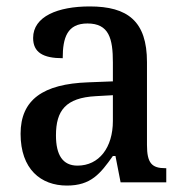

<svg xmlns="http://www.w3.org/2000/svg" viewBox="-20 -567 573 597"><path d="M188 10C263 10 292 -27 331 -82H339L355 0H497V-44H494C452 -44 437 -60 437 -116V-374C437 -501 377 -547 259 -547C160 -547 83 -516 83 -449C83 -404 114 -386 175 -386C175 -450 189 -494 252 -494C319 -494 331 -447 331 -373V-314L254 -311C114 -306 44 -257 44 -151C44 -41 107 10 188 10ZM221 -52C175 -52 154 -85 154 -146C154 -223 184 -263 278 -268L331 -271V-191C331 -108 288 -52 221 -52Z"/></svg>

Font: Noto Serif SemiCondensed Medium
Style: Regular
Weight: 500
Width: 4
Designer: Monotype Design Team
Foundry: Monotype Imaging Inc.
Version: Version 2.014